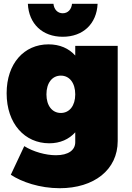

<svg xmlns="http://www.w3.org/2000/svg" viewBox="-20 -789 694 1013"><path d="M311 -595C418 -595 490 -663 495 -769H360C357 -739 338 -719 311 -719C284 -719 265 -739 262 -769H127C132 -663 204 -595 311 -595ZM377 -547V-496C343 -534 295 -555 236 -555C107 -555 15 -454 15 -297C15 -136 111 -33 240 -33C297 -33 344 -54 377 -91V-39C377 3 341 30 275 30C222 30 156 12 108 -18L37 133C94 171 190 204 295 204C476 204 601 107 601 -45V-547ZM301 -193C255 -193 225 -232 225 -291C225 -351 255 -390 301 -390C347 -390 377 -351 377 -291C377 -232 347 -193 301 -193Z"/></svg>

Font: Montserrat-Arabic Black
Style: Regular
Weight: 900
Designer: Mohamed Gaber
Foundry: Kief Type Foundry
Version: Version 5.008;PS 005.008;hotconv 1.0.88;makeotf.lib2.5.64775